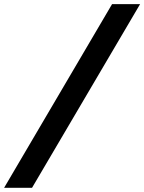

<svg xmlns="http://www.w3.org/2000/svg" viewBox="-26 -806 691 919"><path d="M-6.3 92.8 510.3 -786.1H644.5L127.4 92.8Z"/></svg>

Font: Cascadia Code PL
Style: Italic
Weight: 400
Italic angle: -10°
Monospace: yes
Designer: Aaron Bell
Foundry: Saja Typeworks
Version: Version 2404.023